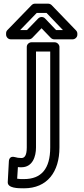

<svg xmlns="http://www.w3.org/2000/svg" viewBox="-20 -782 455 1040"><path d="M96 124C157 124 175 65 175 17V-503H252V17C252 132 204 188 110 188C94 188 83 188 73 186L77 123C84 124 89 124 96 124ZM110 238C236 238 302 149 302 17V-528C302 -539 291 -553 276 -553H150C139 -553 125 -543 125 -528V17C125 62 112 74 96 74C82 74 71 72 61 69C30 60 28 88 28 92L22 204C20 238 79 238 110 238ZM321 -619H284L224 -682C215 -692 198 -693 187 -682L126 -619H89L179 -712H232ZM399 -600C399 -605 397 -612 392 -617L260 -754C256 -758 249 -762 242 -762H168C162 -762 156 -759 151 -754L20 -619C16 -615 13 -609 13 -602V-594C13 -583 23 -569 38 -569H137C143 -569 150 -572 155 -577L205 -629L255 -577C259 -573 266 -569 273 -569H374C385 -569 399 -579 399 -594Z"/></svg>

Font: Asimov
Style: NarOu
Weight: 500
Designer: Google
Version: Version 2.000980; 2014